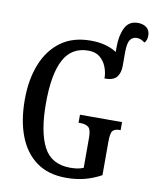

<svg xmlns="http://www.w3.org/2000/svg" viewBox="-94 -930 814 1011"><g transform="rotate(10 313.0 -424.5)"><path d="M329 10Q233 10 170 -36Q107 -82 75.5 -164.5Q44 -247 44 -358Q44 -466 77 -548.5Q110 -631 174 -677.5Q238 -724 333 -724Q379 -724 413.5 -714Q448 -704 472 -688V-716Q472 -776 492.5 -817.5Q513 -859 561 -859Q590 -859 608 -844.5Q626 -830 626 -802Q626 -776 612 -763Q603 -770 593 -775Q583 -780 569 -780Q546 -780 533.5 -761.5Q521 -743 521 -694V-622Q521 -585 503.5 -562.5Q486 -540 438 -540Q438 -572 426.5 -601.5Q415 -631 391.5 -650.5Q368 -670 330 -670Q240 -670 198.5 -592Q157 -514 157 -358Q157 -207 198.5 -126.5Q240 -46 341 -46Q360 -46 378 -48.5Q396 -51 412 -58V-219Q412 -263 397 -275Q382 -287 354 -287H344V-330H569V-287H562Q538 -287 527 -274.5Q516 -262 516 -215V-37Q472 -13 427 -1.5Q382 10 329 10Z"/></g></svg>

Font: Noto Serif ExtraCondensed Medium
Style: Regular
Weight: 500
Width: 2
Designer: Monotype Design Team
Foundry: Monotype Imaging Inc.
Version: Version 2.015